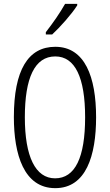

<svg xmlns="http://www.w3.org/2000/svg" viewBox="-20 -967 571 997"><path d="M381 -939V-947H318C290 -898 259 -853 218 -800V-788H251C291 -825 352 -893 381 -939ZM479 -358C479 -567 421 -724 267 -724C126 -724 52 -603 52 -359C52 -165 104 10 267 10C427 10 479 -159 479 -358ZM109 -358C109 -562 160 -674 267 -674C370 -674 422 -564 422 -358C422 -149 370 -41 266 -41C164 -41 109 -154 109 -358Z"/></svg>

Font: Noto Sans Khmer UI ExtraCondensed Light
Style: Regular
Weight: 300
Width: 2
Designer: Danh Hong and the Monotype Design Team
Foundry: Monotype Imaging Inc.
Version: Version 2.002